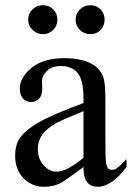

<svg xmlns="http://www.w3.org/2000/svg" viewBox="-20 -707 507 736"><path d="M300 -67Q227 -12 208 -3Q181 9 149 9Q102 9 70 -24Q38 -57 38 -111Q38 -146 52 -172Q74 -206 126 -236.5Q178 -267 300 -312V-330Q300 -401 277.5 -427.5Q255 -454 213 -454Q180 -454 161 -436Q141 -418 141 -396L142 -367Q142 -342 130 -329Q118 -316 99 -316Q80 -316 68 -329.5Q56 -343 56 -367Q56 -410 101 -447Q146 -484 227 -484Q290 -484 330 -463Q361 -447 375 -414Q384 -392 384 -323V-163Q384 -96 387 -80.5Q390 -65 395.5 -60.5Q401 -56 410 -56Q417 -56 423 -59Q435 -65 465 -97V-67Q408 9 354 9Q329 9 314.5 -8Q300 -25 300 -67ZM300 -102V-281Q222 -249 199 -237Q159 -215 142 -190.5Q125 -166 125 -136Q125 -99 146.5 -74Q168 -49 197 -49Q236 -49 300 -102ZM326 -687Q350 -687 365.5 -671Q381 -655 381 -632Q381 -608 365.5 -592Q350 -576 326 -576Q303 -576 286.5 -592Q270 -608 270 -632Q270 -655 286.5 -671Q303 -687 326 -687ZM145 -687Q168 -687 184 -671Q200 -655 200 -632Q200 -608 183.5 -592Q167 -576 146 -576Q122 -576 105 -592Q88 -608 88 -632Q88 -655 104.5 -671Q121 -687 145 -687Z"/></svg>

Font: MM Ethnic
Style: Regular
Weight: 400
Designer: Khon Soe Zaw Thu
Version: Version 1.00 July 18, 2016, initial release